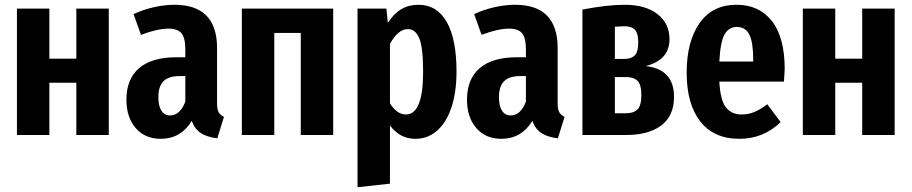

<svg xmlns="http://www.w3.org/2000/svg" viewBox="-20 -566 3823 805"><path d="M300 0V-219H187V0H51V-530H187V-320H300V-530H436V0Z M919 -76 891 14Q849 9 823 -7.5Q797 -24 784 -59Q738 16 654 16Q588 16 549 -29Q510 -74 510 -148Q510 -235 563.5 -280.5Q617 -326 720 -326H757V-358Q757 -407 741 -426.5Q725 -446 686 -446Q641 -446 571 -420L540 -507Q581 -526 626 -536Q671 -546 711 -546Q890 -546 890 -365V-134Q890 -108 896.5 -96Q903 -84 919 -76ZM757 -140V-247H733Q687 -247 665.5 -225.5Q644 -204 644 -159Q644 -121 657 -101.5Q670 -82 693 -82Q735 -82 757 -140Z M1241 0V-428H1130V0H994V-530H1377V0Z M1894 -266Q1894 -180 1873 -116.5Q1852 -53 1813 -18.5Q1774 16 1721 16Q1657 16 1615 -40V204L1479 219V-530H1600L1606 -470Q1631 -509 1662.5 -527.5Q1694 -546 1734 -546Q1812 -546 1853 -474Q1894 -402 1894 -266ZM1754 -265Q1754 -366 1738 -405Q1722 -444 1690 -444Q1649 -444 1615 -382V-133Q1644 -86 1682 -86Q1754 -86 1754 -265Z M2347 -76 2319 14Q2277 9 2251 -7.5Q2225 -24 2212 -59Q2166 16 2082 16Q2016 16 1977 -29Q1938 -74 1938 -148Q1938 -235 1991.5 -280.5Q2045 -326 2148 -326H2185V-358Q2185 -407 2169 -426.5Q2153 -446 2114 -446Q2069 -446 1999 -420L1968 -507Q2009 -526 2054 -536Q2099 -546 2139 -546Q2318 -546 2318 -365V-134Q2318 -108 2324.5 -96Q2331 -84 2347 -76ZM2185 -140V-247H2161Q2115 -247 2093.5 -225.5Q2072 -204 2072 -159Q2072 -121 2085 -101.5Q2098 -82 2121 -82Q2163 -82 2185 -140Z M2806 -160Q2806 -80 2752.5 -40Q2699 0 2605 0H2422V-526Q2527 -546 2599 -546Q2686 -546 2736.5 -507Q2787 -468 2787 -402Q2787 -314 2687 -289Q2806 -276 2806 -160ZM2558 -454V-319H2599Q2627 -319 2641.5 -334Q2656 -349 2656 -388Q2656 -427 2642 -441.5Q2628 -456 2597 -456Q2586 -456 2558 -454ZM2669 -167Q2669 -211 2653 -227Q2637 -243 2604 -243H2558V-91H2604Q2636 -91 2652.5 -107Q2669 -123 2669 -167Z M3267 -224H2996Q3000 -146 3023.5 -116Q3047 -86 3089 -86Q3118 -86 3143 -96.5Q3168 -107 3197 -129L3253 -54Q3181 16 3080 16Q2973 16 2916 -57Q2859 -130 2859 -261Q2859 -392 2913 -469Q2967 -546 3068 -546Q3163 -546 3216.5 -477.5Q3270 -409 3270 -277Q3270 -266 3267 -224ZM3138 -316Q3138 -388 3122 -420.5Q3106 -453 3069 -453Q3035 -453 3017.5 -421Q3000 -389 2996 -308H3138Z M3595 0V-219H3482V0H3346V-530H3482V-320H3595V-530H3731V0Z"/></svg>

Font: Fira Sans Extra Condensed SemiBold
Style: Regular
Weight: 600
Width: 1
Designer: Carrois Corporate & Edenspiekermann AG
Foundry: Carrois Corporate GbR & Edenspiekermann AG
Version: Version 4.203